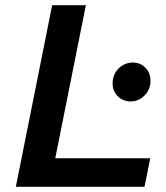

<svg xmlns="http://www.w3.org/2000/svg" viewBox="-20 -720 639 740"><path d="M181 -700H311L193 -110H559L537 0H41ZM414 -398Q414 -433 437 -456Q460 -479 492 -479Q521 -479 540.5 -459Q560 -439 560 -409Q560 -375 537 -352Q514 -329 484 -329Q454 -329 434 -349Q414 -369 414 -398Z"/></svg>

Font: Montserrat Alternates SemiBold
Style: Italic
Weight: 600
Italic angle: -11.3°
Designer: Julieta Ulanovsky
Foundry: Julieta Ulanovsky
Version: Version 7.200